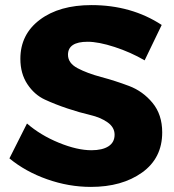

<svg xmlns="http://www.w3.org/2000/svg" viewBox="-20 -728 684 754"><path d="M17 -106 86 -243Q139 -197 211 -167.5Q283 -138 339 -138Q382 -138 406 -153.5Q430 -169 430 -199Q430 -228 402.5 -247.5Q375 -267 334 -276.5Q293 -286 245 -302Q197 -318 156 -337Q115 -356 87.5 -397.5Q60 -439 60 -497Q60 -593 136.5 -650.5Q213 -708 339 -708Q496 -708 615 -630L548 -491Q493 -523 430 -543.5Q367 -564 324 -564Q247 -564 247 -513Q247 -480 285 -460Q323 -440 377.5 -425.5Q432 -411 486.5 -390.5Q541 -370 579 -324Q617 -278 617 -208Q617 -107 538 -50.5Q459 6 337 6Q250 6 165 -24Q80 -54 17 -106Z"/></svg>

Font: Trueno
Style: Bd
Weight: 700
Designer: Julieta Ulanovsky
Foundry: Julieta Ulanovsky
Version: Version 3.001b